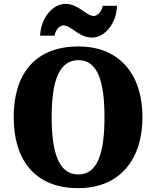

<svg xmlns="http://www.w3.org/2000/svg" viewBox="-20 -966 810 996"><path d="M457 -771C523 -771 584 -843 587 -936H513C509 -909 486 -883 467 -883C427 -883 387 -946 320 -946C253 -946 192 -873 188 -781H263C267 -808 287 -834 309 -834C350 -834 389 -771 457 -771ZM386 10C600 10 719 -137 719 -358C719 -580 600 -725 387 -725C160 -725 51 -580 51 -359C51 -137 160 10 386 10ZM386 -61C286 -61 248 -171 248 -358C248 -545 286 -654 387 -654C486 -654 522 -545 522 -358C522 -171 486 -61 386 -61Z"/></svg>

Font: Noto Serif Devanagari SemiCondensed Black
Style: Regular
Weight: 900
Width: 4
Designer: Universal Thirst, Indian Type Foundry and the Monotype Design Team
Foundry: Monotype Imaging Inc.
Version: Version 2.004